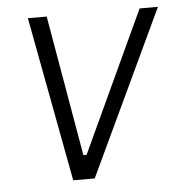

<svg xmlns="http://www.w3.org/2000/svg" viewBox="-43 -558 561 600"><g transform="rotate(-5 237.0 -258.5)"><path d="M163 0 66 -517H125L201.5 -75.5H211.5L416.5 -517H474L230.5 0Z"/></g></svg>

Font: Public Sans Thin ExtraLight
Style: Italic
Weight: 250
Italic angle: -8°
Version: Version 2.001